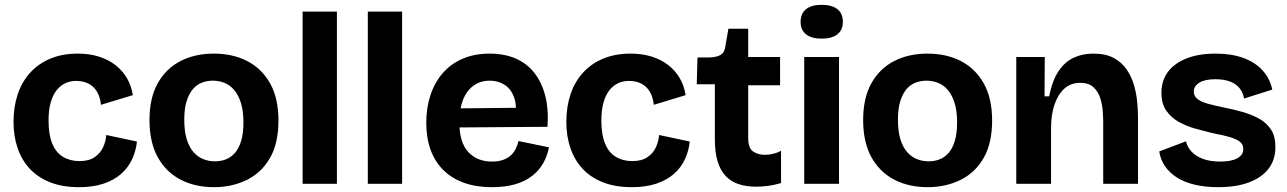

<svg xmlns="http://www.w3.org/2000/svg" viewBox="-20 -761 5330 795"><path d="M307 14Q239 14 188 -6Q137 -26 103.5 -62Q70 -98 53 -147.5Q36 -197 36 -256Q36 -318 53 -369.5Q70 -421 104 -459Q138 -497 188 -518Q238 -539 302 -539Q351 -539 390 -526.5Q429 -514 458 -491.5Q487 -469 505.5 -437.5Q524 -406 530 -367L398 -327Q395 -359 381.5 -381.5Q368 -404 346 -415Q324 -426 295 -426Q271 -426 250.5 -416.5Q230 -407 214.5 -387.5Q199 -368 190 -337Q181 -306 181 -262Q181 -203 196.5 -166Q212 -129 241 -111.5Q270 -94 309 -94Q348 -94 371.5 -110Q395 -126 406.5 -150.5Q418 -175 420 -202L547 -175Q543 -136 527 -101.5Q511 -67 481.5 -41Q452 -15 408.5 -0.5Q365 14 307 14Z M866 14Q787 14 727 -17.5Q667 -49 633 -110.5Q599 -172 599 -264Q599 -356 633.5 -417Q668 -478 728 -508.5Q788 -539 865 -539Q944 -539 1004 -508Q1064 -477 1098.5 -415.5Q1133 -354 1133 -262Q1133 -168 1098 -107Q1063 -46 1002 -16Q941 14 866 14ZM870 -93Q894 -93 915 -101Q936 -109 952.5 -127.5Q969 -146 978.5 -177.5Q988 -209 988 -254Q988 -302 977.5 -335Q967 -368 949.5 -388.5Q932 -409 909 -418Q886 -427 861 -427Q838 -427 816.5 -419Q795 -411 779 -392.5Q763 -374 753 -343Q743 -312 743 -266Q743 -218 753 -185Q763 -152 781 -131.5Q799 -111 822 -102Q845 -93 870 -93Z M1233 0V-713H1375V0Z M1503 0V-713H1645V0Z M2017 14Q1952 14 1901.5 -4Q1851 -22 1816 -56.5Q1781 -91 1763 -140.5Q1745 -190 1745 -253Q1745 -315 1762.5 -367.5Q1780 -420 1813.5 -458.5Q1847 -497 1896 -518Q1945 -539 2007 -539Q2068 -539 2114.5 -519Q2161 -499 2192 -460Q2223 -421 2237.5 -365Q2252 -309 2247 -236L1838 -233V-312L2162 -315L2114 -274Q2121 -327 2107.5 -361Q2094 -395 2067.5 -411Q2041 -427 2008 -427Q1970 -427 1941.5 -407Q1913 -387 1897.5 -348.5Q1882 -310 1882 -256Q1882 -171 1919 -131.5Q1956 -92 2017 -92Q2045 -92 2064.5 -99.5Q2084 -107 2096.5 -119Q2109 -131 2116 -146Q2123 -161 2127 -177L2253 -151Q2246 -114 2228.5 -84Q2211 -54 2182.5 -32Q2154 -10 2113 2Q2072 14 2017 14Z M2596 14Q2528 14 2477 -6Q2426 -26 2392.5 -62Q2359 -98 2342 -147.5Q2325 -197 2325 -256Q2325 -318 2342 -369.5Q2359 -421 2393 -459Q2427 -497 2477 -518Q2527 -539 2591 -539Q2640 -539 2679 -526.5Q2718 -514 2747 -491.5Q2776 -469 2794.5 -437.5Q2813 -406 2819 -367L2687 -327Q2684 -359 2670.5 -381.5Q2657 -404 2635 -415Q2613 -426 2584 -426Q2560 -426 2539.5 -416.5Q2519 -407 2503.5 -387.5Q2488 -368 2479 -337Q2470 -306 2470 -262Q2470 -203 2485.5 -166Q2501 -129 2530 -111.5Q2559 -94 2598 -94Q2637 -94 2660.5 -110Q2684 -126 2695.5 -150.5Q2707 -175 2709 -202L2836 -175Q2832 -136 2816 -101.5Q2800 -67 2770.5 -41Q2741 -15 2697.5 -0.5Q2654 14 2596 14Z M3112 12Q3069 12 3037 1Q3005 -10 2983.5 -33.5Q2962 -57 2951 -94Q2940 -131 2940 -182V-412H2865L2868 -523H2916Q2949 -524 2965 -534.5Q2981 -545 2984 -572L2996 -642H3078V-525H3210V-408H3078V-189Q3078 -148 3098 -134Q3118 -120 3147 -120Q3165 -120 3183 -124.5Q3201 -129 3214 -137V-3Q3183 6 3157 9Q3131 12 3112 12Z M3310 0V-525H3454V0ZM3382 -601Q3340 -601 3317.5 -619Q3295 -637 3295 -670Q3295 -705 3317.5 -723Q3340 -741 3382 -741Q3425 -741 3447.5 -723Q3470 -705 3470 -670Q3470 -637 3447.5 -619Q3425 -601 3382 -601Z M3821 14Q3742 14 3682 -17.5Q3622 -49 3588 -110.5Q3554 -172 3554 -264Q3554 -356 3588.5 -417Q3623 -478 3683 -508.5Q3743 -539 3820 -539Q3899 -539 3959 -508Q4019 -477 4053.5 -415.5Q4088 -354 4088 -262Q4088 -168 4053 -107Q4018 -46 3957 -16Q3896 14 3821 14ZM3825 -93Q3849 -93 3870 -101Q3891 -109 3907.5 -127.5Q3924 -146 3933.5 -177.5Q3943 -209 3943 -254Q3943 -302 3932.5 -335Q3922 -368 3904.5 -388.5Q3887 -409 3864 -418Q3841 -427 3816 -427Q3793 -427 3771.5 -419Q3750 -411 3734 -392.5Q3718 -374 3708 -343Q3698 -312 3698 -266Q3698 -218 3708 -185Q3718 -152 3736 -131.5Q3754 -111 3777 -102Q3800 -93 3825 -93Z M4188 0V-316V-525H4306L4305 -362H4324Q4337 -427 4362.5 -465.5Q4388 -504 4424.5 -521.5Q4461 -539 4507 -539Q4559 -539 4592.5 -520.5Q4626 -502 4646 -472Q4666 -442 4676 -406.5Q4686 -371 4689 -336Q4692 -301 4692 -273V0H4548V-256Q4548 -275 4546 -302Q4544 -329 4535.5 -355.5Q4527 -382 4507.5 -400Q4488 -418 4453 -418Q4413 -418 4386.5 -393.5Q4360 -369 4346 -327Q4332 -285 4332 -233V0Z M5024 14Q4971 14 4928 4Q4885 -6 4854 -25.5Q4823 -45 4804 -72.5Q4785 -100 4780 -134L4891 -176Q4895 -154 4912.5 -134.5Q4930 -115 4960 -103.5Q4990 -92 5033 -92Q5078 -92 5103 -105.5Q5128 -119 5128 -144Q5128 -163 5114 -174Q5100 -185 5073.5 -193Q5047 -201 5009 -208Q4971 -217 4932.5 -227.5Q4894 -238 4861.5 -256Q4829 -274 4809 -303Q4789 -332 4789 -377Q4789 -426 4815 -462Q4841 -498 4891.5 -518.5Q4942 -539 5013 -539Q5078 -539 5127 -521.5Q5176 -504 5207 -470.5Q5238 -437 5248 -390L5131 -353Q5127 -378 5112 -396.5Q5097 -415 5071.5 -424Q5046 -433 5012 -433Q4970 -433 4946.5 -419Q4923 -405 4923 -382Q4923 -363 4938.5 -351Q4954 -339 4981.5 -331.5Q5009 -324 5047 -316Q5087 -308 5124.5 -297.5Q5162 -287 5193 -270Q5224 -253 5242.5 -225Q5261 -197 5261 -152Q5261 -100 5233 -63Q5205 -26 5152 -6Q5099 14 5024 14Z"/></svg>

Font: Bricolage Grotesque 48pt Condensed ExtraBold
Style: Bold
Weight: 700
Version: Version 1.000;gftools[0.9.30]